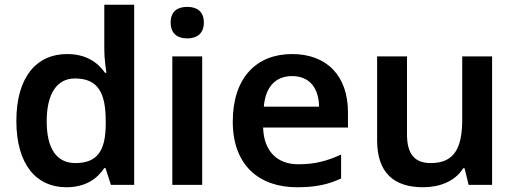

<svg xmlns="http://www.w3.org/2000/svg" viewBox="-20 -780 2176 810"><path d="M260 10C341 10 390 -26 420 -71H425L448 0H546V-760H420V-570C420 -536 426 -492 429 -473H423C392 -517 343 -552 263 -552C135 -552 49 -456 49 -270C49 -85 134 10 260 10ZM298 -92C219 -92 177 -153 177 -268C177 -383 219 -449 296 -449C396 -449 426 -385 426 -269V-253C425 -145 391 -92 298 -92Z M770 -751C731 -751 700 -734 700 -685C700 -636 731 -618 770 -618C808 -618 840 -636 840 -685C840 -734 808 -751 770 -751ZM833 -542H707V0H833Z M1212 -552C1062 -552 962 -452 962 -267C962 -82 1074 10 1233 10C1313 10 1365 -2 1419 -27V-128C1360 -101 1309 -87 1239 -87C1147 -87 1093 -144 1090 -242H1448V-306C1448 -461 1358 -552 1212 -552ZM1212 -459C1289 -459 1325 -405 1326 -330H1093C1100 -415 1144 -459 1212 -459Z M2056 -542H1930V-277C1930 -157 1898 -92 1797 -92C1728 -92 1697 -132 1697 -213V-542H1571V-188C1571 -50 1643 10 1765 10C1833 10 1899 -14 1934 -70H1940L1957 0H2056Z"/></svg>

Font: Noto Sans Tai Tham SemiBold
Style: Regular
Weight: 600
Designer: Monotype Design Team 2013. Revised by David WIlliams 2020
Foundry: Monotype Imaging Inc.
Version: Version 2.002